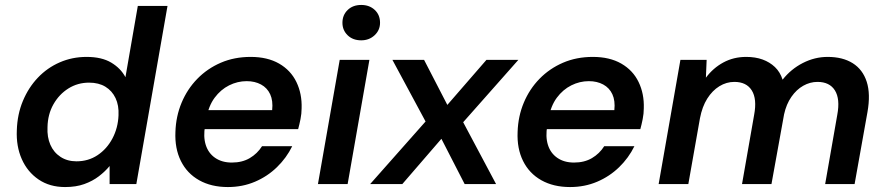

<svg xmlns="http://www.w3.org/2000/svg" viewBox="-20 -744 3579 776"><path d="M243 12Q181 12 136 -18.5Q91 -49 68 -101Q45 -153 48 -218Q50 -282 72.5 -336Q95 -390 133 -430Q171 -470 221.5 -492Q272 -514 330 -514Q391 -514 429.5 -491Q468 -468 487 -432L537 -720H657L531 0H423V-73Q405 -51 379.5 -31.5Q354 -12 320.5 0Q287 12 243 12ZM289 -92Q337 -92 374.5 -117Q412 -142 434.5 -184.5Q457 -227 459 -278Q461 -318 447 -347.5Q433 -377 406 -393.5Q379 -410 340 -410Q294 -410 256.5 -386.5Q219 -363 196 -322.5Q173 -282 172 -230Q170 -190 183.5 -159Q197 -128 224.5 -110Q252 -92 289 -92Z M901 12Q834 12 785 -15.5Q736 -43 711 -93.5Q686 -144 689 -211Q691 -274 714 -329Q737 -384 777.5 -425.5Q818 -467 872.5 -490.5Q927 -514 993 -514Q1061 -514 1108 -487Q1155 -460 1178 -412.5Q1201 -365 1199 -306Q1199 -285 1194.5 -262.5Q1190 -240 1185 -222H775L789 -299H1080Q1084 -337 1072 -363Q1060 -389 1035 -402.5Q1010 -416 977 -416Q940 -416 906 -399Q872 -382 847.5 -349Q823 -316 814 -265L809 -236Q801 -192 811.5 -158.5Q822 -125 849.5 -106Q877 -87 917 -87Q959 -87 989.5 -105Q1020 -123 1039 -153H1161Q1138 -106 1099.5 -68.5Q1061 -31 1010.5 -9.5Q960 12 901 12Z M1265 0 1353 -502H1473L1385 0ZM1440 -581Q1406 -581 1385 -601.5Q1364 -622 1364 -652Q1364 -683 1385 -703.5Q1406 -724 1440 -724Q1473 -724 1494.5 -704Q1516 -684 1516 -652Q1516 -622 1494 -601.5Q1472 -581 1440 -581Z M1476 0 1700 -253 1566 -502H1694L1788 -320L1946 -502H2075L1852 -250L1985 0H1858L1764 -183L1606 0Z M2284 12Q2217 12 2168 -15.5Q2119 -43 2094 -93.5Q2069 -144 2072 -211Q2074 -274 2097 -329Q2120 -384 2160.5 -425.5Q2201 -467 2255.5 -490.5Q2310 -514 2376 -514Q2444 -514 2491 -487Q2538 -460 2561 -412.5Q2584 -365 2582 -306Q2582 -285 2577.5 -262.5Q2573 -240 2568 -222H2158L2172 -299H2463Q2467 -337 2455 -363Q2443 -389 2418 -402.5Q2393 -416 2360 -416Q2323 -416 2289 -399Q2255 -382 2230.5 -349Q2206 -316 2197 -265L2192 -236Q2184 -192 2194.5 -158.5Q2205 -125 2232.5 -106Q2260 -87 2300 -87Q2342 -87 2372.5 -105Q2403 -123 2422 -153H2544Q2521 -106 2482.5 -68.5Q2444 -31 2393.5 -9.5Q2343 12 2284 12Z M2642 0 2730 -502H2836L2833 -430Q2862 -469 2903.5 -491.5Q2945 -514 2996 -514Q3033 -514 3062 -503.5Q3091 -493 3112 -473Q3133 -453 3143 -422Q3177 -465 3225 -489.5Q3273 -514 3325 -514Q3386 -514 3426.5 -488.5Q3467 -463 3483 -413.5Q3499 -364 3486 -291L3434 0H3315L3364 -280Q3376 -344 3354.5 -378.5Q3333 -413 3284 -413Q3254 -413 3226.5 -397.5Q3199 -382 3178.5 -352.5Q3158 -323 3149 -282L3098 0H2979L3028 -280Q3040 -344 3018.5 -378.5Q2997 -413 2948 -413Q2916 -413 2887.5 -395.5Q2859 -378 2838.5 -345.5Q2818 -313 2809 -266L2762 0Z"/></svg>

Font: DM Sans 16pt SemiBold
Style: Italic
Weight: 600
Italic angle: -10°
Version: Version 4.004;gftools[0.9.30]